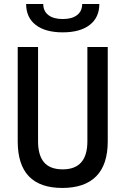

<svg xmlns="http://www.w3.org/2000/svg" viewBox="-20 -928 626 958"><path d="M291 9.8Q68.4 9.8 68.4 -222.7V-693.4H169.9V-222.7Q169.9 -153.3 199.7 -118.2Q229.5 -83 293 -83Q416 -83 416 -222.7V-693.4H517.6V-222.7Q517.6 -106.4 460 -48.3Q402.3 9.8 291 9.8ZM293 -766.6Q206.1 -766.6 158.2 -803.7Q110.4 -840.8 110.4 -908.2H195.8Q195.8 -872.6 221.4 -852.8Q247.1 -833 293 -833Q339.4 -833 364.7 -852.8Q390.1 -872.6 390.1 -908.2H475.6Q475.6 -840.8 427.7 -803.7Q379.9 -766.6 293 -766.6Z"/></svg>

Font: Cascadia Code NF
Style: Regular
Weight: 400
Monospace: yes
Designer: Aaron Bell
Foundry: Saja Typeworks
Version: Version 2404.023; ttfautohint (v1.8.4)